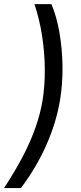

<svg xmlns="http://www.w3.org/2000/svg" viewBox="-51 -788 399 948"><path d="M-31.2 140.6Q23.4 57.6 61.8 -15.9Q100.1 -89.4 124 -157.5Q147.9 -225.6 159.2 -292.5Q170.9 -365.7 170.2 -447.5Q169.4 -529.3 156.7 -611.3Q144 -693.4 119.1 -767.6H202.6Q228 -709.5 242.2 -629.2Q256.3 -548.8 257.6 -461.2Q258.8 -373.5 245.1 -292Q226.6 -182.1 177.7 -71.8Q128.9 38.6 52.2 140.6Z"/></svg>

Font: Inter 24pt
Style: Italic
Weight: 400
Italic angle: -9.3988°
Designer: Rasmus Andersson
Foundry: rsms
Version: Version 4.001;git-66647c0bb